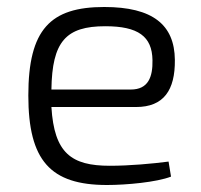

<svg xmlns="http://www.w3.org/2000/svg" viewBox="-20 -517 575 549"><path d="M369 -211C448 -211 481 -259 480 -346C479 -446 417 -497 278 -497C124 -497 61 -433 61 -244C61 -58 124 12 286 12C341 12 428 4 469 -12L462 -55C416 -49 351 -43 294 -43C184 -43 135 -79 127 -211ZM127 -261C129 -398 168 -442 281 -442C375 -442 415 -413 416 -345C417 -297 404 -261 354 -261Z"/></svg>

Font: SnT
Style: Regular
Weight: 300
Designer: Natanael Gama
Version: Version 1.001;PS 001.001;hotconv 1.0.70;makeotf.lib2.5.58329